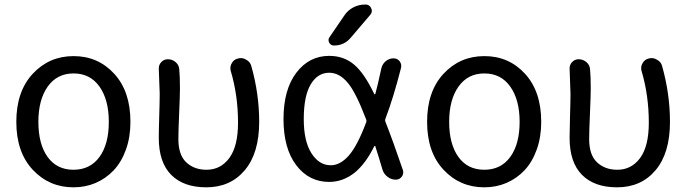

<svg xmlns="http://www.w3.org/2000/svg" viewBox="-20 -800 2987 833"><path d="M298.8 12.7Q193.4 12.7 122.1 -63.5Q50.8 -139.6 50.8 -271.5Q50.8 -403.3 122.1 -480Q193.4 -556.6 299.3 -556.6Q405.3 -556.6 475.6 -480Q545.9 -403.3 545.9 -271.5Q545.9 -205.1 526.4 -150.9Q506.8 -96.7 473.1 -61Q439.5 -25.4 395 -6.3Q350.6 12.7 298.8 12.7ZM452.1 -271.5Q452.1 -367.2 411.6 -424.3Q371.1 -481.4 299.3 -481.4Q227.5 -481.4 187 -424.3Q146.5 -367.2 146.5 -271.5Q146.5 -174.8 186.5 -119.1Q226.6 -63.5 298.8 -63.5Q371.1 -63.5 411.6 -119.1Q452.1 -174.8 452.1 -271.5Z M875 12.7Q776.4 12.7 722.7 -41.5Q668.9 -95.7 668.9 -202.1Q668.9 -234.4 670.9 -298.3Q672.9 -362.3 672.9 -393.6L668.9 -502.9Q668.9 -518.6 678.7 -529.3Q690.4 -543 708 -543Q727.5 -543 742.2 -530.3Q756.8 -517.6 757.8 -499Q760.7 -468.8 760.7 -416Q760.7 -386.7 757.3 -308.6Q753.9 -230.5 753.9 -196.3Q753.9 -127.9 788.1 -95.7Q822.3 -63.5 876 -63.5Q937.5 -63.5 975.1 -114.7Q1012.7 -166 1012.7 -267.6Q1012.7 -385.7 981.4 -491.2Q979.5 -498 979.5 -503.9Q979.5 -515.6 985.4 -525.4Q994.1 -542 1011.7 -545.9Q1018.6 -547.9 1024.4 -547.9Q1037.1 -547.9 1047.9 -541Q1065.4 -532.2 1070.3 -513.7Q1104.5 -392.6 1104.5 -271.5Q1104.5 -135.7 1042 -61.5Q979.5 12.7 875 12.7Z M1568.4 -268.6Q1571.3 -275.4 1568.4 -282.2Q1523.4 -400.4 1488.3 -441.4Q1452.1 -484.4 1408.2 -484.4Q1358.4 -484.4 1328.1 -434.1Q1297.9 -383.8 1297.9 -283.2Q1297.9 -187.5 1331.1 -135.3Q1364.3 -83 1415 -83Q1456.1 -83 1493.2 -125Q1530.3 -167 1568.4 -268.6ZM1473.6 -732.4Q1488.3 -754.9 1512.2 -767.6Q1536.1 -780.3 1563.5 -780.3H1566.4Q1583 -780.3 1590.3 -764.6Q1597.7 -749 1586.9 -736.3L1502 -636.7Q1473.6 -602.5 1428.7 -602.5Q1415 -602.5 1408.2 -615.2Q1401.4 -627.9 1410.2 -639.6ZM1634.8 -504.9Q1639.6 -523.4 1654.3 -535.2Q1668.9 -546.9 1687.5 -546.9Q1704.1 -546.9 1713.9 -534.2Q1723.6 -521.5 1719.7 -504.9Q1687.5 -377.9 1652.3 -285.2Q1649.4 -278.3 1652.3 -271.5Q1684.6 -189.5 1727.5 -63.5Q1729.5 -57.6 1729.5 -51.8Q1729.5 -43 1723.6 -34.2Q1713.9 -20.5 1697.3 -20.5Q1677.7 -20.5 1661.6 -32.7Q1645.5 -44.9 1639.6 -63.5Q1623 -120.1 1608.4 -165Q1608.4 -167 1606.4 -167Q1604.5 -167 1603.5 -165Q1566.4 -89.8 1518.6 -50.8Q1467.8 -10.7 1408.2 -10.7Q1320.3 -10.7 1265.1 -83.5Q1210 -156.2 1210 -283.7Q1210 -411.1 1265.6 -484.4Q1321.3 -557.6 1408.2 -557.6Q1471.7 -557.6 1516.6 -519.5Q1560.5 -482.4 1603.5 -392.6Q1604.5 -390.6 1606 -390.6Q1607.4 -390.6 1608.4 -392.6Q1618.2 -427.7 1634.8 -504.9Z M2081.1 12.7Q1975.6 12.7 1904.3 -63.5Q1833 -139.6 1833 -271.5Q1833 -403.3 1904.3 -480Q1975.6 -556.6 2081.5 -556.6Q2187.5 -556.6 2257.8 -480Q2328.1 -403.3 2328.1 -271.5Q2328.1 -205.1 2308.6 -150.9Q2289.1 -96.7 2255.4 -61Q2221.7 -25.4 2177.2 -6.3Q2132.8 12.7 2081.1 12.7ZM2234.4 -271.5Q2234.4 -367.2 2193.8 -424.3Q2153.3 -481.4 2081.5 -481.4Q2009.8 -481.4 1969.2 -424.3Q1928.7 -367.2 1928.7 -271.5Q1928.7 -174.8 1968.8 -119.1Q2008.8 -63.5 2081.1 -63.5Q2153.3 -63.5 2193.8 -119.1Q2234.4 -174.8 2234.4 -271.5Z M2657.2 12.7Q2558.6 12.7 2504.9 -41.5Q2451.2 -95.7 2451.2 -202.1Q2451.2 -234.4 2453.1 -298.3Q2455.1 -362.3 2455.1 -393.6L2451.2 -502.9Q2451.2 -518.6 2460.9 -529.3Q2472.7 -543 2490.2 -543Q2509.8 -543 2524.4 -530.3Q2539.1 -517.6 2540 -499Q2543 -468.8 2543 -416Q2543 -386.7 2539.6 -308.6Q2536.1 -230.5 2536.1 -196.3Q2536.1 -127.9 2570.3 -95.7Q2604.5 -63.5 2658.2 -63.5Q2719.7 -63.5 2757.3 -114.7Q2794.9 -166 2794.9 -267.6Q2794.9 -385.7 2763.7 -491.2Q2761.7 -498 2761.7 -503.9Q2761.7 -515.6 2767.6 -525.4Q2776.4 -542 2793.9 -545.9Q2800.8 -547.9 2806.6 -547.9Q2819.3 -547.9 2830.1 -541Q2847.7 -532.2 2852.5 -513.7Q2886.7 -392.6 2886.7 -271.5Q2886.7 -135.7 2824.2 -61.5Q2761.7 12.7 2657.2 12.7Z"/></svg>

Font: Gen Jyuu Gothic P Regular
Style: Regular
Weight: 400
Designer: [Source Han Sans]
Ryoko NISHIZUKA  (kana & ideographs); Paul D. Hunt (Latin, Greek & Cyrillic); Wenlong ZHANG  (bopomofo
Version: Version 1.002.20150607